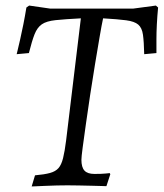

<svg xmlns="http://www.w3.org/2000/svg" viewBox="-20 -667 589 691"><path d="M271 -601Q213 -598 180 -594.5Q147 -591 130.5 -579.5Q114 -568 104.5 -544Q95 -520 84 -476L40 -472Q40 -472 43.5 -486.5Q47 -501 52.5 -525Q58 -549 64 -579Q70 -609 75 -640L85 -647L161 -636H459L541 -647L549 -640Q546 -609 544.5 -579.5Q543 -550 543 -526.5Q543 -503 543 -489.5Q543 -476 543 -476L499 -472Q498 -517 494.5 -542Q491 -567 477.5 -578.5Q464 -590 434 -594Q404 -598 351 -601Q346 -578 338.5 -534Q331 -490 322 -436Q313 -382 304.5 -325.5Q296 -269 289 -219.5Q282 -170 277.5 -136Q273 -102 273 -92Q273 -65 284 -53Q295 -41 320 -41Q346 -41 360.5 -42.5Q375 -44 375 -44L377 -40L363 3Q363 3 348 2.5Q333 2 310.5 1.5Q288 1 264 0.5Q240 0 223 0Q206 0 184 0.5Q162 1 141.5 2Q121 3 107.5 3.5Q94 4 94 4L106 -36Q140 -39 160 -44.5Q180 -50 190.5 -62Q201 -74 207 -98Q213 -122 218 -162Z"/></svg>

Font: Alegreya
Style: Italic
Weight: 400
Italic angle: -7°
Designer: Juan Pablo del Peral
Foundry: Huerta Tipografica
Version: Version 2.009